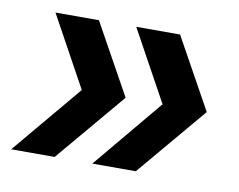

<svg xmlns="http://www.w3.org/2000/svg" viewBox="-53 -556 651 522"><g transform="rotate(10 273.0 -294.5)"><path d="M231 -101 391 -293 284 -488H405L513 -293L351 -101ZM7 -101 168 -293 61 -488H181L289 -293L127 -101Z"/></g></svg>

Font: Alumni Sans Thin ExtraBold
Style: Italic
Weight: 800
Italic angle: -8°
Version: Version 1.016